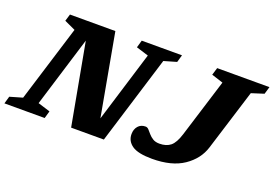

<svg xmlns="http://www.w3.org/2000/svg" viewBox="-127 -989 1825 1282"><g transform="rotate(20 785.0 -348.0)"><path d="M273.5 -52.5 258.5 0H-27.5L-12.5 -52.5L77 -78.5L244.5 -621L166 -657.5L181 -707H503.5L609 -125L763 -627.5L676 -654.5L691 -707H977L962 -654.5L872.5 -628.5L679 0H446.5L340 -579.5L186.5 -79.5ZM1360 -192.5Q1332.5 -103.5 1248.2 -46.2Q1164 11 1024.5 11Q925 11 882.5 -18.5Q840 -48 840 -97.5Q840 -132 859.2 -154.5Q878.5 -177 911.5 -177Q924.5 -177 935 -165.5Q945.5 -154 958.2 -139Q971 -124 989.5 -112.5Q1008 -101 1036 -101Q1085.5 -101 1115 -125.2Q1144.5 -149.5 1164.5 -214L1293 -628L1211 -654.5L1227 -707H1598.5L1583 -654.5L1495 -626.5Z"/></g></svg>

Font: Newsreader 6pt
Style: Bold Italic
Weight: 700
Italic angle: -17°
Designer: Hugues Gentile
Foundry: Production Type
Version: Version 1.003; ttfautohint (v1.8.3)